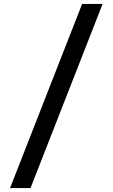

<svg xmlns="http://www.w3.org/2000/svg" viewBox="-20 -805 572 975"><path d="M31 150 397 -785H501L135 150Z"/></svg>

Font: Gmarket Sans TTF Medium
Style: Regular
Weight: 500
Designer: Creative Director : Sungho Lee; Art Director : Kiwoong Choi; Project Manager : Sori Yang, Jongwook Yoon; Font Designer :
Foundry: Sandoll Inc.
Version: Version 1.000;hotconv 1.0.109;makeotfexe 2.5.65596